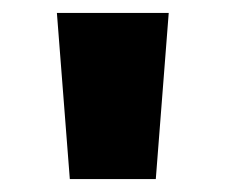

<svg xmlns="http://www.w3.org/2000/svg" viewBox="-20 -886 349 297"><path d="M88 -609 68 -866H241L221 -609Z"/></svg>

Font: Noto Sans Telugu UI SemiCondensed Black
Style: Regular
Weight: 900
Width: 4
Designer: Jelle Bosma - Monotype Design Team
Foundry: Monotype Imaging Inc.
Version: Version 2.005; ttfautohint (v1.8.4.7-5d5b)